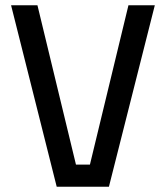

<svg xmlns="http://www.w3.org/2000/svg" viewBox="-20 -708 629 728"><path d="M22 -688H122L268 -84H321L467 -688H567L393 0H195Z"/></svg>

Font: sheba-seeBold
Style: Regular
Weight: 600
Designer: Mohamed Galeb, the designers
Foundry: Kief Type Foundry
Version: Version 2.010; ttfautohint (v1.5.33-1714) -l 8 -r 50 -G 200 